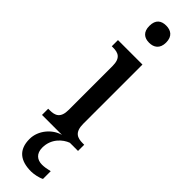

<svg xmlns="http://www.w3.org/2000/svg" viewBox="-340 -742 965 965"><g transform="rotate(45 143.0 -259.5)"><path d="M142 -637C175 -637 202 -654 202 -698C202 -743 175 -759 142 -759C108 -759 83 -743 83 -698C83 -654 108 -637 142 -637ZM18 0H160C107 14 59 68 59 130C59 206 103 240 180 240C198 240 231 234 249 224V169C229 174 210 177 195 177C161 177 135 158 135 115C135 52 180 13 216 0H274V-44H263C225 -44 196 -55 196 -116V-536H22V-492H31C68 -492 95 -481 95 -424V-113C95 -54 66 -44 28 -44H18Z"/></g></svg>

Font: Noto Serif Thai Condensed Medium
Style: Regular
Weight: 500
Width: 3
Designer: Monotype Design Team
Foundry: Monotype Imaging Inc.
Version: Version 2.002